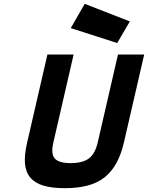

<svg xmlns="http://www.w3.org/2000/svg" viewBox="-20 -975 774 1004"><path d="M259 -230Q245 -169 267 -145.5Q289 -122 350 -122Q411 -122 444 -146Q477 -170 491 -230L597 -690H734L628 -230Q613 -166 588 -121Q563 -76 526 -47Q489 -18 437.5 -4.5Q386 9 319 9Q251 9 206.5 -4.5Q162 -18 138 -47Q114 -76 110.5 -121Q107 -166 122 -230L228 -690H365ZM659 -863 593 -750 350 -828 423 -955Z"/></svg>

Font: Panefresco 999wt
Style: Italic
Weight: 900
Version: Version 1.001